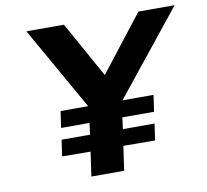

<svg xmlns="http://www.w3.org/2000/svg" viewBox="-78 -786 937 871"><g transform="rotate(-10 390.5 -350.0)"><path d="M177 -241 188 -317H315L98 -700H271L414 -443L614 -700H781L473 -316H616L605 -240H459L452 -187H598L587 -111L441 -112L425 0H274L290 -112L159 -113L170 -188H301L308 -241Z"/></g></svg>

Font: Lexend SemBd
Style: Italic
Weight: 600
Italic angle: -8.13011°
Designer: Bonnie Shaver-Troup, Thomas Jockin
Foundry: Lexend
Version: Version 1.007